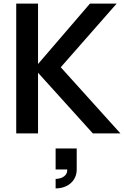

<svg xmlns="http://www.w3.org/2000/svg" viewBox="-20 -740 688 1065"><path d="M70 -720H191V-385L479 -720H627L317 -367L648 0H495L191 -336.5V0H70ZM288.5 252.5Q300 252.5 314.8 248.5Q329.5 244.5 341.2 233Q353 221.5 353 201.5Q353 201 353 200H288.5V83.5H405.5V200Q405.5 231.5 390.2 255.2Q375 279 348.5 292Q322 305 288.5 305Z"/></svg>

Font: Vela Sans Bd
Style: Bold
Weight: 700
Designer: Principal design: Mikhail Sharanda - project Manrope.
Design modification: Ravid Balaliev
Foundry: Mikhail Sharanda
Version: Version 1.001